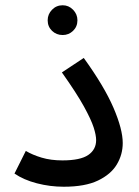

<svg xmlns="http://www.w3.org/2000/svg" viewBox="-20 -703 529 729"><path d="M35 -44 78 -130Q103 -115 138 -104.5Q173 -94 217 -94Q285 -94 315 -114.5Q345 -135 345 -171Q345 -190 335.5 -219.5Q326 -249 298.5 -299Q271 -349 215 -428L298 -483Q376 -375 411 -293.5Q446 -212 446 -160Q446 -116 423.5 -78.5Q401 -41 352 -17.5Q303 6 222 6Q170 6 120 -7Q70 -20 35 -44ZM218 -570Q194 -570 177.5 -586Q161 -602 161 -626Q161 -649 177.5 -666Q194 -683 218 -683Q241 -683 257.5 -666Q274 -649 274 -626Q274 -602 257.5 -586Q241 -570 218 -570Z"/></svg>

Font: Noto Sans Arabic Med
Style: Regular
Weight: 500
Designer: Monotype Design Team, Nadine Chahine, Nizar Qandah and Khaled Hosny
Foundry: Monotype Imaging Inc.
Version: Version 2.012; ttfautohint (v1.8.4.7-5d5b)